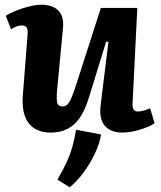

<svg xmlns="http://www.w3.org/2000/svg" viewBox="-20 -546 678 811"><path d="M407 22Q400.5 61 380.8 102.8Q361 144.5 333.5 181.8Q306 219 274.5 245L222.5 213Q246 172.5 260.8 140.5Q275.5 108.5 285 76Q294.5 43.5 301.5 2ZM4.5 -479Q21.5 -490.5 48 -501Q74.5 -511.5 103.3 -518.8Q132 -526 154 -526Q203 -526 227 -500.8Q251 -475.5 246 -427L220.5 -158.5Q218 -124 222.3 -110.3Q226.5 -96.5 244 -96.5Q256.5 -96.5 264.8 -104.5Q273 -112.5 281.8 -133Q290.5 -153.5 302.5 -190.5L406 -512.5H560L540 -110Q539 -92 544.5 -83.5Q550 -75 562.5 -75Q574.5 -75 588.3 -79.3Q602 -83.5 614 -89L633 -25Q620.5 -17 603.8 -10Q587 -3 568.5 2.5Q550 8 531.8 11Q513.5 14 498 14Q445 14 421.5 -16.3Q398 -46.5 405 -101.5L438 -368.5L428.5 -370.5L356 -135Q340 -82.5 317.8 -49.7Q295.5 -17 265.2 -1.5Q235 14 194.5 14Q132 14 101.2 -25.7Q70.5 -65.5 76.5 -143.5L96.5 -399.5Q98.5 -423 92.2 -430.7Q86 -438.5 72.5 -438.5Q63 -438.5 51 -434.5Q39 -430.5 26.5 -422.5Z"/></svg>

Font: Literata
Style: Italic
Weight: 400
Italic angle: -2°
Designer: Latin by Veronika Burian and Jose Scaglione. Greek by Irene Vlachou. Cyrillic by Vera Evstafieva
Foundry: TypeTogether
Version: Version 3.103;gftools[0.9.29]